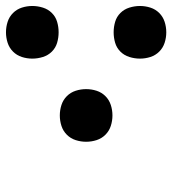

<svg xmlns="http://www.w3.org/2000/svg" viewBox="11 -581 576 642"><g transform="rotate(90 299.0 -260.0)"><path d="M364 -172Q346 -172 329 -177.5Q312 -183 299.5 -195.5Q287 -208 281.5 -225Q276 -242 276 -260Q276 -278 281.5 -295Q287 -312 299.5 -324.5Q312 -337 329 -342.5Q346 -348 364 -348Q382 -348 399 -342.5Q416 -337 428.5 -324.5Q441 -312 446.5 -295Q452 -278 452 -260Q452 -242 446.5 -225Q441 -208 428.5 -195.5Q416 -183 399 -177.5Q382 -172 364 -172ZM86 8Q68 8 51 2.5Q34 -3 21.5 -15.5Q9 -28 3.5 -45Q-2 -62 -2 -80Q-2 -98 3.5 -115.5Q9 -133 21.5 -145.5Q34 -158 51 -163Q68 -168 86 -168Q104 -168 121 -163Q138 -158 150.5 -145.5Q163 -133 168.5 -115.5Q174 -98 174 -80Q174 -62 168.5 -45Q163 -28 150.5 -15.5Q138 -3 121 2.5Q104 8 86 8ZM86 -352Q68 -352 51 -357Q34 -362 21.5 -374.5Q9 -387 3.5 -404.5Q-2 -422 -2 -440Q-2 -458 3.5 -475Q9 -492 21.5 -504.5Q34 -517 51 -522.5Q68 -528 86 -528Q104 -528 121 -522.5Q138 -517 150.5 -504.5Q163 -492 168.5 -475Q174 -458 174 -440Q174 -422 168.5 -404.5Q163 -387 150.5 -374.5Q138 -362 121 -357Q104 -352 86 -352Z"/></g></svg>

Font: Iosevka Aile
Style: Bold
Weight: 700
Designer: Belleve Invis
Foundry: Belleve Invis
Version: Version 28.0.1; ttfautohint (v1.8.4)